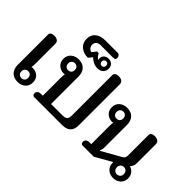

<svg xmlns="http://www.w3.org/2000/svg" viewBox="-99 -1346 1839 1839"><g transform="rotate(45 820.5 -426.0)"><path d="M79 -106V-517Q79 -533 92 -543Q105 -553 128 -553Q159 -553 175 -540.5Q191 -528 191 -505V-235Q191 -206 187 -185Q195 -188 203 -188Q246 -188 274 -162Q302 -136 302 -90Q302 -45 271 -17.5Q240 10 193 10Q138 10 108.5 -22Q79 -54 79 -106ZM238 -89Q238 -111 225.5 -123.5Q213 -136 194 -136Q174 -136 161 -123.5Q148 -111 148 -89Q148 -67 161 -54.5Q174 -42 194 -42Q213 -42 225.5 -54.5Q238 -67 238 -89Z M408 0Q399 0 392 -7Q385 -14 385 -28Q385 -47 398 -57.5Q411 -68 436 -68H458V-313Q458 -342 462 -363Q454 -360 446 -360Q407 -360 377 -386.5Q347 -413 347 -458Q347 -503 378 -530.5Q409 -558 456 -558Q511 -558 540.5 -526Q570 -494 570 -442V-68H723Q760 -68 774.5 -82Q789 -96 789 -132V-679Q789 -694 802 -704.5Q815 -715 839 -715Q869 -715 885.5 -702.5Q902 -690 902 -667V-108Q902 -55 873 -27.5Q844 0 787 0ZM501 -459Q501 -481 488.5 -493.5Q476 -506 456 -506Q437 -506 424 -493.5Q411 -481 411 -459Q411 -436 424 -424Q437 -412 456 -412Q476 -412 488.5 -424Q501 -436 501 -459Z M538 -670 506 -630Q445 -630 407 -663Q369 -696 369 -750Q369 -805 406.5 -835.5Q444 -866 505 -866H674Q688 -866 697.5 -855Q707 -844 707 -830Q707 -814 700 -808Q693 -802 679 -802H508Q480 -802 463 -787.5Q446 -773 446 -747Q446 -728 458 -712.5Q470 -697 491 -691L526 -735H549Q556 -719 567 -705.5Q578 -692 589 -687L592 -689Q589 -695 589 -707Q589 -733 607.5 -749Q626 -765 654 -765Q683 -765 702.5 -747Q722 -729 722 -698Q722 -666 701 -644.5Q680 -623 642 -623Q611 -623 583.5 -636.5Q556 -650 538 -670ZM684 -700Q684 -714 676 -722.5Q668 -731 654 -731Q641 -731 633 -722.5Q625 -714 625 -700Q625 -685 633 -677Q641 -669 654 -669Q668 -669 676 -677Q684 -685 684 -700Z M1385 -86V-96L1216 0H1064Q1055 0 1048 -7Q1041 -14 1041 -28Q1041 -47 1054 -57.5Q1067 -68 1092 -68H1114V-313Q1114 -342 1118 -363Q1110 -360 1102 -360Q1061 -360 1032 -386.5Q1003 -413 1003 -458Q1003 -503 1034 -530.5Q1065 -558 1112 -558Q1167 -558 1196.5 -526Q1226 -494 1226 -442V-134Q1226 -120 1223 -108Q1220 -96 1215 -83H1221L1412 -191Q1427 -199 1433.5 -210.5Q1440 -222 1440 -242V-517Q1440 -533 1452.5 -543Q1465 -553 1489 -553Q1519 -553 1535.5 -540.5Q1552 -528 1552 -505V-250Q1552 -206 1525 -181Q1557 -172 1576.5 -146.5Q1596 -121 1596 -86Q1596 -41 1566 -13.5Q1536 14 1490 14Q1444 14 1414.5 -14Q1385 -42 1385 -86ZM1157 -459Q1157 -481 1144.5 -493.5Q1132 -506 1112 -506Q1093 -506 1080 -493.5Q1067 -481 1067 -459Q1067 -436 1080 -424Q1093 -412 1112 -412Q1132 -412 1144.5 -424Q1157 -436 1157 -459ZM1538 -86Q1538 -108 1524.5 -121.5Q1511 -135 1491 -135Q1472 -135 1458 -121.5Q1444 -108 1444 -86Q1444 -63 1458 -50Q1472 -37 1491 -37Q1511 -37 1524.5 -50Q1538 -63 1538 -86Z"/></g></svg>

Font: Maitree Semibold
Style: Regular
Weight: 600
Designer: CadsonDemak Team
Foundry: CadsonDemak
Version: Version 1.010